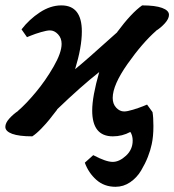

<svg xmlns="http://www.w3.org/2000/svg" viewBox="-24 -511 656 723"><path d="M284.2 -392.6Q284.2 -333.5 258.8 -250.5Q293.9 -278.3 418.5 -390.6L416.5 -389.2Q470.7 -462.4 511.2 -490.7Q560.5 -490.7 586.4 -481.2Q612.3 -471.7 612.3 -455.1Q612.3 -440.4 596.9 -423.3Q581.5 -406.2 562.5 -394.5L564.5 -395.5Q512.2 -349.6 456.3 -270.3Q400.4 -190.9 400.4 -142.1Q400.4 -119.6 413.6 -105.5Q426.8 -91.3 443.4 -91.3Q455.1 -91.3 476.8 -97.9Q498.5 -104.5 514.2 -110.8L529.8 -117.2L550.3 -88.9Q553.7 -69.8 553.7 -36.1Q553.7 2.9 547.4 31.7Q542.5 55.2 532.7 80.1Q522.9 105 507.1 131.6Q491.2 158.2 466.1 175.3Q440.9 192.4 411.1 192.4Q368.2 192.4 338.6 166Q309.1 139.6 295.4 101.6L327.1 73.2Q375 98.6 400.4 98.6Q425.3 98.6 450.4 75.4Q475.6 52.2 475.6 18.6Q475.6 -1 466.8 -14.2Q436.5 2.4 400.9 2.4Q323.2 2.4 323.2 -94.7Q323.2 -147.5 349.6 -239.7Q280.8 -185.5 189.9 -98.1L191.9 -99.1Q171.9 -73.2 161.4 -60.1Q150.9 -46.9 132.1 -27.3Q113.3 -7.8 97.7 2.4Q47.4 2.4 21.7 -7.1Q-3.9 -16.6 -3.9 -33.2Q-3.9 -47.9 11 -64.5Q25.9 -81.1 44.9 -93.8L43 -92.8Q74.2 -119.6 110.8 -163.6Q147.5 -207.5 177.7 -260Q208 -312.5 208 -345.7Q208 -367.7 194.3 -382.1Q180.7 -396.5 164.1 -396.5Q152.3 -396.5 130.6 -390.1Q108.9 -383.8 93.3 -377.4L77.6 -371.1L57.1 -400.4Q85.9 -438 126 -464.4Q166 -490.7 207 -490.7Q284.2 -490.7 284.2 -392.6Z"/></svg>

Font: Flanker
Style: Bold Italic
Weight: 700
Italic angle: -12°
Designer: Flanker
Version: Version 2.000